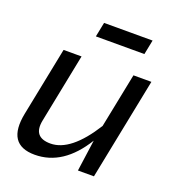

<svg xmlns="http://www.w3.org/2000/svg" viewBox="-127 -803 843 908"><g transform="rotate(20 294.0 -349.0)"><path d="M548.3 -512.7 445.8 0H365.2L387.2 -158.2Q290 0 147 0Q3.9 0 37.1 -166.5L106.4 -512.7H196.8L127.4 -165Q109.4 -75.2 198.7 -75.2Q300.8 -75.2 402.8 -237.8L458 -512.7ZM486.8 -698.2 472.2 -625H228L242.7 -698.2Z"/></g></svg>

Font: Sansation
Style: Italic
Weight: 400
Designer: Bernd Montag
Version: Version 1.301